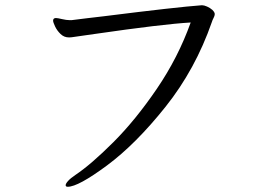

<svg xmlns="http://www.w3.org/2000/svg" viewBox="-20 -684 1040 734"><path d="M378 -622Q656 -657 752 -664Q760 -664 771.5 -659Q783 -654 792 -646Q801 -637 801 -630Q801 -624 796.5 -615.5Q792 -607 790 -600Q727 -419 613 -276Q499 -133 389 -51.5Q279 30 239 30Q231 30 231 24Q231 18 240.5 7.5Q250 -3 268 -15Q329 -56 413.5 -140.5Q498 -225 579.5 -344.5Q661 -464 709 -598Q603 -592 341 -554L257 -542Q252 -541 243 -541Q225 -541 211.5 -554Q198 -567 190.5 -583Q183 -599 183 -605Q183 -614 192 -615H195Q200 -615 217 -611Q234 -607 246 -607H254Q279 -610 310 -614Q341 -618 378 -622Z"/></svg>

Font: Iansui
Style: Regular
Weight: 400
Designer: But Ko / Fontworks Inc.
Foundry: zi-hi.com / Fontworks Inc.
Version: Version 1.002